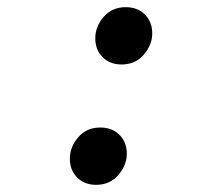

<svg xmlns="http://www.w3.org/2000/svg" viewBox="-20 -504 620 536"><path d="M319 -324Q287 -324 266.5 -344.5Q246 -365 246 -397Q246 -430 269.5 -457Q293 -484 331 -484Q364 -484 384.5 -463.5Q405 -443 405 -411Q405 -379 381.5 -351.5Q358 -324 319 -324ZM248 12Q216 12 195.5 -8.5Q175 -29 175 -61Q175 -94 198.5 -121Q222 -148 260 -148Q293 -148 313.5 -127.5Q334 -107 334 -75Q334 -43 310.5 -15.5Q287 12 248 12Z"/></svg>

Font: Sometype Mono Medium
Style: Italic
Weight: 500
Italic angle: -12°
Monospace: yes
Designer: Ryoichi Tsunekawa
Foundry: Dharma Type
Version: Version 1.000; ttfautohint (v1.8.3)